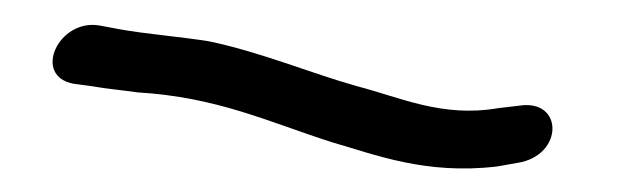

<svg xmlns="http://www.w3.org/2000/svg" viewBox="-20 -66 510 158"><path d="M56 5C67 7 79 8 93 10C159 14 200 34 253 51C288 61 330 78 389 71L406 68C444 62 444 15 407 21L390 23C344 31 309 14 274 5C235 -6 195 -23 152 -32C127 -36 100 -38 78 -42L62 -45C28 -51 6 -3 41 3Z"/></svg>

Font: Stray Cat
Style: BdCnObl
Weight: 700
Version: Version 1.0